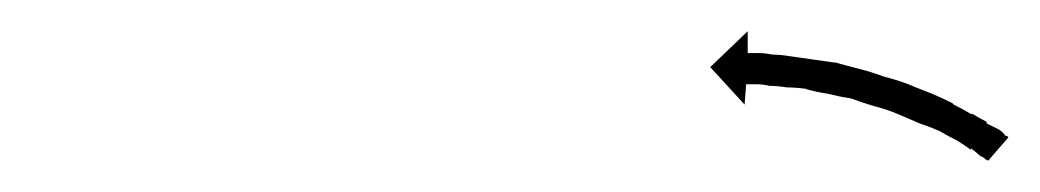

<svg xmlns="http://www.w3.org/2000/svg" viewBox="-20 -578 666 123"><path d="M612 -476Q612 -476 612 -476Q612 -476 612 -476Q612 -476 612 -475.5Q612 -475 612 -475Q611 -477 608 -478Q608 -478 608 -478Q608 -478 608 -478Q608 -478 608 -478Q608 -478 608 -478Q606 -480 602 -483Q602 -483 602 -482.5Q602 -482 602 -482Q602 -482 602 -482Q602 -482 602 -482Q598 -485 593 -488Q593 -488 593 -488Q593 -488 593 -488Q593 -488 593 -488Q593 -488 593 -488Q587 -491 582 -494Q582 -494 582 -494Q582 -494 582 -494Q582 -494 582 -494Q582 -494 582 -494Q575 -497 569 -499Q569 -499 569 -499Q569 -499 569 -499Q569 -499 569 -499Q569 -499 569 -499Q562 -502 555 -505Q555 -505 555 -505Q555 -505 555 -505Q555 -505 555 -505Q555 -505 555 -505Q548 -508 540 -510Q540 -510 540 -510Q540 -510 540 -510Q540 -510 540 -510Q540 -510 540 -510Q533 -512 525 -515Q525 -515 525 -515Q525 -515 525 -515Q525 -515 525 -515Q525 -515 525 -515Q518 -516 510 -518Q510 -518 510 -518Q510 -518 510 -518Q510 -518 510 -518Q510 -518 510 -518Q503 -519 496 -521Q496 -521 496 -521Q496 -521 496 -521Q496 -521 496.5 -521Q497 -521 497 -521Q490 -522 484 -522Q484 -522 484 -522Q484 -522 484 -522Q484 -522 484 -522Q484 -522 484 -522Q478 -523 473 -523Q473 -523 473 -523Q473 -523 473 -523Q473 -523 473 -523Q473 -523 473 -523Q469 -524 465 -524Q465 -524 465 -524Q465 -524 465 -524Q465 -524 465 -524Q465 -524 465 -524Q462 -524 460 -524Q460 -524 460 -524Q460 -524 460 -524Q460 -524 460 -524Q460 -524 460 -524Q459 -524 458 -524L457 -511L435 -535L459 -558V-544Q459 -544 460 -544Q460 -544 460 -544Q460 -544 461 -544Q461 -544 461 -544Q461 -544 461 -544Q463 -544 466 -544Q466 -544 466 -544Q466 -544 466 -544Q466 -544 466 -544Q466 -544 466 -544Q470 -544 475 -543Q475 -543 475 -543Q475 -543 475 -543Q475 -543 475 -543Q475 -543 475 -543Q480 -543 486 -542Q486 -542 486 -542Q486 -542 486 -542Q486 -542 486 -542Q486 -542 486 -542Q493 -541 500 -540Q500 -540 500 -540Q500 -540 500 -540Q500 -540 500 -540Q500 -540 500 -540Q507 -539 514 -538Q514 -538 514 -538Q514 -538 514 -538Q514 -538 514.5 -538Q515 -538 515 -538Q522 -536 530 -534Q530 -534 530 -534Q530 -534 530 -534Q530 -534 530 -534Q530 -534 530 -534Q538 -532 546 -529Q546 -529 546 -529Q546 -529 546 -529Q546 -529 546 -529Q546 -529 546 -529Q554 -527 562 -524Q562 -524 562 -524Q562 -524 562 -524Q562 -524 562 -524Q562 -524 562 -524Q569 -521 577 -518Q577 -518 577 -518Q577 -518 577 -518Q577 -518 577 -518Q577 -518 577 -518Q584 -515 590 -512Q590 -512 590 -512Q590 -512 590 -512Q591 -511 591 -511Q591 -511 591 -511Q597 -508 602 -505Q602 -505 602 -505Q602 -505 602 -505Q602 -505 602.5 -505Q603 -505 603 -505Q608 -502 612 -500Q612 -500 612 -499.5Q612 -499 612 -499Q612 -499 612 -499Q612 -499 612 -499Q616 -497 620 -495Q620 -495 620 -495Q620 -495 620 -495Q620 -495 620 -495Q620 -495 620 -495Q623 -493 624 -491Q624 -491 624 -491Q624 -491 624 -491Q624 -491 624.5 -491Q625 -491 625 -491Q625 -491 626 -490L613 -475Q613 -475 612 -476Z"/></svg>

Font: FRB American Cursive Just Arrows
Style: Italic
Weight: 400
Italic angle: -25°
Version: Version 2.0;Modular Font Editor K font №1